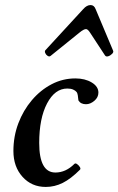

<svg xmlns="http://www.w3.org/2000/svg" viewBox="-20 -726 468 759"><path d="M161 13Q105 13 69 -27Q33 -67 33 -129Q33 -187 52.5 -238.5Q72 -290 106 -330Q140 -370 184 -393Q228 -416 278 -416Q316 -416 342.5 -400Q369 -384 369 -360Q369 -341 353 -327.5Q337 -314 320 -314Q299 -314 290 -329Q289 -340 287.5 -349.5Q286 -359 282 -363Q278 -368 269 -372Q260 -376 246 -376Q197 -376 166 -317Q135 -258 135 -161Q135 -44 199 -44Q240 -44 274 -78Q278 -82 284.5 -77.5Q291 -73 295.5 -66Q300 -59 296 -55Q260 -19 228 -3Q196 13 161 13ZM180 -505Q175 -501 168.5 -505Q162 -509 159 -516Q156 -523 159 -527L309 -690Q323 -706 338 -706Q352 -706 358 -690L427 -526Q430 -520 423 -513Q416 -506 407.5 -503.5Q399 -501 395 -507L336 -597Q327 -611 320 -611Q311 -611 294 -597Z"/></svg>

Font: Junicode
Style: Bold Italic
Weight: 700
Italic angle: -11°
Designer: Peter S. Baker
Version: Version 2.100; ttfautohint (v1.8.4)